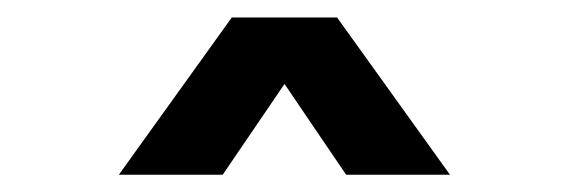

<svg xmlns="http://www.w3.org/2000/svg" viewBox="-20 -760 652 220"><path d="M235.2 -559.8H116.2L245.6 -740H366.2L495.6 -559.8H376.6L306 -663.8Z"/></svg>

Font: Be Vietnam Pro Variable Thin
Style: Regular
Weight: 100
Designer: Lam Bao, Tony Le, Vietanh Nguyen
Foundry: Yellow Type Foundry
Version: Version 1.002